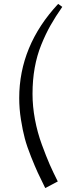

<svg xmlns="http://www.w3.org/2000/svg" viewBox="-20 -809 381 980"><path d="M78.1 -308.1Q78.1 -575.7 276.9 -789.1L297.9 -773.9Q262.7 -723.6 237.8 -679.4Q212.9 -635.3 190.7 -580.6Q168.5 -525.9 157.2 -463.1Q146 -400.4 146 -330.1Q146 -266.1 158.4 -199.5Q170.9 -132.8 193.6 -71Q216.3 -9.3 233.6 30.3Q251 69.8 274.9 117.2L210.9 150.9Q186 100.6 172.9 72.3Q159.7 43.9 138.7 -8.5Q117.7 -61 106.7 -102.1Q95.7 -143.1 86.9 -198.5Q78.1 -253.9 78.1 -308.1Z"/></svg>

Font: Dehuti
Style: Book
Weight: 400
Version: Version 1.2